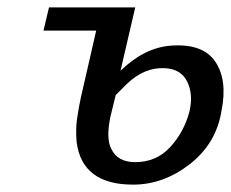

<svg xmlns="http://www.w3.org/2000/svg" viewBox="-20 -492 627 521"><path d="M442 -368Q530 -375 564 -325Q598 -275 581 -191Q567 -103 495.5 -47Q424 9 341 9Q203 9 188 -106Q185 -141 189 -169Q195 -209 200 -230Q206 -257 220 -317Q234 -377 241 -409H98L113 -472H347L307 -300Q371 -362 442 -368ZM294 -234 280 -177Q267 -116 282 -88Q299 -52 347 -52Q404 -52 441.5 -92.5Q479 -133 494 -189Q505 -236 488 -270.5Q471 -305 427 -307Q372 -310 324 -264Z"/></svg>

Font: Coval
Style: Book Italic
Weight: 350
Foundry: Context Ltd
Version: Version 001.000